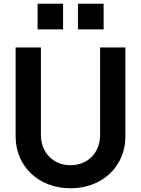

<svg xmlns="http://www.w3.org/2000/svg" viewBox="-20 -1000 758 1032"><path d="M319 -842V-980H182V-842ZM537 -842V-980H399V-842ZM359 12C530 12 654 -106 654 -266V-745H518V-273C518 -180 452 -112 359 -112C267 -112 200 -180 200 -273V-745H64V-266C64 -106 188 12 359 12Z"/></svg>

Font: Plus Jakarta Sans
Style: Bold
Weight: 700
Designer: Gumpita Rahayu
Foundry: Tokotype
Version: Version 2.071;gftools[0.9.30]